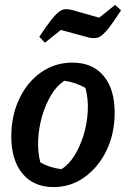

<svg xmlns="http://www.w3.org/2000/svg" viewBox="-20 -751 513 782"><path d="M198 11Q117 11 71.5 -44Q26 -99 26 -195Q26 -280 58.5 -348.5Q91 -417 147.5 -456.5Q204 -496 275 -496Q356 -496 401.5 -442.5Q447 -389 447 -292Q447 -207 414 -138.5Q381 -70 324.5 -29.5Q268 11 198 11ZM230 -62Q260 -80 283 -117Q306 -154 320.5 -201Q335 -248 337.5 -298.5Q340 -349 328 -393Q287 -416 242 -422Q212 -403 189 -365Q166 -327 152 -279.5Q138 -232 135.5 -182.5Q133 -133 144 -90Q181 -68 230 -62ZM163 -577 140 -601Q169 -645 188 -669Q207 -693 220.5 -703Q234 -713 245.5 -713.5Q257 -714 271 -711L384 -679L449 -731L473 -709Q435 -650 413 -625Q391 -600 375.5 -597Q360 -594 342 -598L228 -629Z"/></svg>

Font: Piazzolla SemiBold
Style: Italic
Weight: 600
Italic angle: -11.3°
Designer: Juan Pablo del Peral
Foundry: Huerta Tipografica
Version: Version 1.330